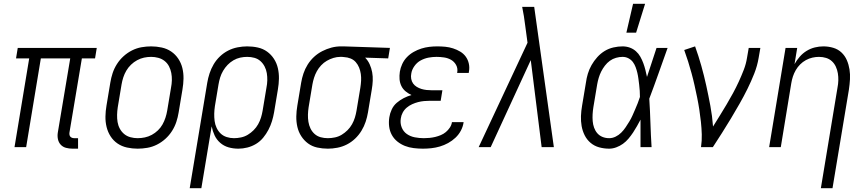

<svg xmlns="http://www.w3.org/2000/svg" viewBox="-20 -771 4540 1006"><path d="M389 8H360Q342 8 325.5 3.5Q309 -1 298 -13Q287 -25 283.5 -42Q280 -59 283 -77L348 -465H194L117 0H56L133 -465H64L73 -520H487L478 -465H409L344 -77Q343 -71 344 -65Q345 -59 348.5 -55Q352 -51 357.5 -49Q363 -47 369 -47H389Z M701 8Q673 8 645.5 2Q618 -4 596 -19Q574 -34 559.5 -56.5Q545 -79 538.5 -105.5Q532 -132 532.5 -160.5Q533 -189 538 -218L558 -338Q562 -363 570 -387.5Q578 -412 592.5 -435Q607 -458 627.5 -476.5Q648 -495 672 -507Q696 -519 721.5 -523.5Q747 -528 772 -528Q800 -528 827.5 -522Q855 -516 877 -501Q899 -486 914 -463.5Q929 -441 935.5 -414.5Q942 -388 941.5 -359.5Q941 -331 936 -302L916 -182Q912 -157 904 -132.5Q896 -108 881.5 -85Q867 -62 846.5 -43.5Q826 -25 802 -13Q778 -1 752 3.5Q726 8 701 8ZM701 -47Q720 -47 739 -51Q758 -55 775.5 -64.5Q793 -74 807.5 -88Q822 -102 831.5 -119Q841 -136 847 -154.5Q853 -173 856 -191L876 -311Q880 -331 880.5 -350.5Q881 -370 877.5 -388.5Q874 -407 865.5 -423.5Q857 -440 842.5 -451.5Q828 -463 809.5 -468Q791 -473 772 -473Q753 -473 734.5 -469Q716 -465 698.5 -455.5Q681 -446 666.5 -432Q652 -418 642 -401Q632 -384 626 -365.5Q620 -347 617 -329L597 -209Q594 -189 593.5 -169.5Q593 -150 596 -131.5Q599 -113 608 -96.5Q617 -80 631 -68.5Q645 -57 663.5 -52Q682 -47 701 -47Z M974 215 1066 -338Q1070 -362 1078 -386.5Q1086 -411 1099.5 -434Q1113 -457 1132.5 -475.5Q1152 -494 1175.5 -506Q1199 -518 1225 -523Q1251 -528 1275 -528Q1304 -528 1331 -522Q1358 -516 1379.5 -500.5Q1401 -485 1415.5 -462.5Q1430 -440 1436 -413.5Q1442 -387 1441.5 -359Q1441 -331 1436 -302L1416 -182Q1412 -159 1405 -136Q1398 -113 1386.5 -91Q1375 -69 1359 -49.5Q1343 -30 1321.5 -17Q1300 -4 1276 2Q1252 8 1229 8Q1202 8 1177.5 1Q1153 -6 1134 -22.5Q1115 -39 1104.5 -61.5Q1094 -84 1089 -109L1035 215ZM1206 -47Q1224 -47 1243 -51Q1262 -55 1278.5 -65Q1295 -75 1309 -89Q1323 -103 1332.5 -120Q1342 -137 1347.5 -155Q1353 -173 1356 -191L1376 -311Q1380 -331 1380.5 -350Q1381 -369 1378 -387.5Q1375 -406 1366.5 -422.5Q1358 -439 1344.5 -451Q1331 -463 1313 -468Q1295 -473 1275 -473Q1257 -473 1238.5 -469Q1220 -465 1203 -455Q1186 -445 1172.5 -431Q1159 -417 1149 -400Q1139 -383 1133.5 -365Q1128 -347 1125 -329L1106 -215Q1103 -195 1102.5 -175.5Q1102 -156 1104.5 -137Q1107 -118 1115 -101Q1123 -84 1136 -71.5Q1149 -59 1167.5 -53Q1186 -47 1206 -47Z M1698 8Q1669 8 1642 2Q1615 -4 1594 -19.5Q1573 -35 1558.5 -57.5Q1544 -80 1538 -106.5Q1532 -133 1532.5 -161Q1533 -189 1538 -218L1558 -338Q1562 -362 1570 -386Q1578 -410 1592 -432.5Q1606 -455 1625.5 -473Q1645 -491 1668.5 -503Q1692 -515 1716.5 -521.5Q1741 -528 1766 -528H1781L2023 -520L2014 -465L1893 -469Q1908 -454 1917 -434Q1926 -414 1930 -392.5Q1934 -371 1933 -348Q1932 -325 1928 -302L1908 -182Q1904 -158 1896 -133.5Q1888 -109 1874 -86Q1860 -63 1840.5 -44.5Q1821 -26 1797.5 -14Q1774 -2 1748 3Q1722 8 1698 8ZM1698 -47Q1716 -47 1735 -51Q1754 -55 1770.5 -65Q1787 -75 1801 -89Q1815 -103 1824.5 -120Q1834 -137 1839.5 -155Q1845 -173 1848 -191L1868 -311Q1871 -330 1872 -348Q1873 -366 1870.5 -383.5Q1868 -401 1861.5 -417Q1855 -433 1844 -445.5Q1833 -458 1817 -464.5Q1801 -471 1782 -472L1772 -473H1763Q1745 -473 1727 -467.5Q1709 -462 1692.5 -452.5Q1676 -443 1662.5 -428.5Q1649 -414 1640 -397.5Q1631 -381 1625.5 -363.5Q1620 -346 1617 -329L1597 -209Q1594 -189 1593.5 -170Q1593 -151 1596 -132.5Q1599 -114 1607 -97.5Q1615 -81 1628.5 -69Q1642 -57 1660 -52Q1678 -47 1698 -47Z M2196 8Q2172 8 2147.5 5Q2123 2 2101.5 -6.5Q2080 -15 2062 -29.5Q2044 -44 2033 -64Q2022 -84 2019 -108Q2016 -132 2020 -157Q2023 -177 2032.5 -197.5Q2042 -218 2059 -232.5Q2076 -247 2095.5 -257Q2115 -267 2136 -273Q2119 -281 2105 -292.5Q2091 -304 2083 -320.5Q2075 -337 2073.5 -356Q2072 -375 2075 -395Q2078 -415 2087.5 -435.5Q2097 -456 2112.5 -472Q2128 -488 2147.5 -499Q2167 -510 2187.5 -516.5Q2208 -523 2229 -525.5Q2250 -528 2271 -528Q2292 -528 2313 -526Q2334 -524 2354 -517.5Q2374 -511 2391.5 -500.5Q2409 -490 2420.5 -474Q2432 -458 2436.5 -437.5Q2441 -417 2437 -396L2436 -389H2375L2376 -393Q2379 -414 2369.5 -431Q2360 -448 2343.5 -457.5Q2327 -467 2307 -470Q2287 -473 2267 -473Q2246 -473 2225 -469Q2204 -465 2184.5 -454.5Q2165 -444 2151.5 -425Q2138 -406 2135 -386Q2132 -372 2134.5 -358Q2137 -344 2144.5 -333.5Q2152 -323 2163.5 -316Q2175 -309 2188 -305Q2201 -301 2215 -299.5Q2229 -298 2243 -298H2298L2289 -243H2234Q2218 -243 2202 -241.5Q2186 -240 2170.5 -236Q2155 -232 2139.5 -225Q2124 -218 2111 -207Q2098 -196 2090 -181Q2082 -166 2080 -150Q2076 -126 2084.5 -104Q2093 -82 2111.5 -69Q2130 -56 2153.5 -51.5Q2177 -47 2201 -47Q2215 -47 2230.5 -48.5Q2246 -50 2260.5 -53.5Q2275 -57 2289.5 -63Q2304 -69 2316 -79Q2328 -89 2337 -102.5Q2346 -116 2348 -131H2409V-130Q2406 -108 2395 -87Q2384 -66 2366.5 -49.5Q2349 -33 2328 -21.5Q2307 -10 2285 -3.5Q2263 3 2240.5 5.5Q2218 8 2196 8Z M2488 0 2744 -547 2732 -636Q2729 -661 2725 -686Q2721 -711 2716 -735H2779L2882 0H2818L2761 -456L2551 0Z M3172 8Q3145 8 3119.5 1Q3094 -6 3074.5 -22.5Q3055 -39 3043.5 -62Q3032 -85 3027.5 -110.5Q3023 -136 3024 -163Q3025 -190 3030 -218L3050 -338Q3053 -361 3060 -384.5Q3067 -408 3079.5 -430Q3092 -452 3109.5 -471.5Q3127 -491 3148.5 -504Q3170 -517 3194.5 -522.5Q3219 -528 3242 -528Q3262 -528 3280 -521.5Q3298 -515 3312 -502.5Q3326 -490 3335 -474Q3344 -458 3350.5 -440.5Q3357 -423 3361.5 -405Q3366 -387 3370 -368Q3382 -406 3395 -444Q3408 -482 3420 -520H3478Q3454 -453 3430.5 -386.5Q3407 -320 3382 -254Q3386 -191 3388 -127Q3390 -63 3394 0H3336Q3336 -36 3336 -72Q3336 -108 3336 -144Q3327 -127 3317.5 -110Q3308 -93 3297 -76.5Q3286 -60 3273 -44.5Q3260 -29 3244 -17.5Q3228 -6 3209 1Q3190 8 3172 8ZM3172 -47Q3189 -47 3205.5 -55Q3222 -63 3235 -76Q3248 -89 3258 -104Q3268 -119 3277.5 -134.5Q3287 -150 3294 -166Q3301 -182 3308 -198Q3315 -214 3321.5 -230.5Q3328 -247 3333 -263Q3333 -279 3332 -295Q3331 -311 3329 -327Q3327 -343 3325 -358.5Q3323 -374 3319.5 -389Q3316 -404 3310.5 -419Q3305 -434 3296 -446Q3287 -458 3273 -465.5Q3259 -473 3242 -473Q3225 -473 3207.5 -468Q3190 -463 3175.5 -452.5Q3161 -442 3149.5 -427Q3138 -412 3130 -396Q3122 -380 3117 -363Q3112 -346 3109 -329L3089 -209Q3086 -190 3085 -172Q3084 -154 3085.5 -136Q3087 -118 3093 -101.5Q3099 -85 3110 -72.5Q3121 -60 3137 -53.5Q3153 -47 3172 -47ZM3262 -600 3297 -751H3360L3313 -600Z M3653 0Q3658 -34 3657 -67Q3656 -100 3652.5 -132.5Q3649 -165 3644 -197.5Q3639 -230 3632.5 -261.5Q3626 -293 3619 -324.5Q3612 -356 3603.5 -387Q3595 -418 3585.5 -448.5Q3576 -479 3565 -509L3622 -528Q3640 -478 3654.5 -426.5Q3669 -375 3680.5 -322.5Q3692 -270 3702 -216.5Q3712 -163 3716 -108Q3734 -137 3752 -166Q3770 -195 3787.5 -224.5Q3805 -254 3821 -283.5Q3837 -313 3851 -343.5Q3865 -374 3877 -405Q3889 -436 3894 -468L3903 -520H3964L3955 -468Q3948 -426 3932 -385.5Q3916 -345 3896.5 -305.5Q3877 -266 3855 -227.5Q3833 -189 3810 -150.5Q3787 -112 3763 -74.5Q3739 -37 3715 0Z M4281 215 4368 -311Q4372 -331 4372.5 -350Q4373 -369 4370 -387Q4367 -405 4359.5 -421.5Q4352 -438 4339 -450Q4326 -462 4308.5 -467.5Q4291 -473 4271 -473Q4254 -473 4236.5 -469Q4219 -465 4202.5 -456Q4186 -447 4172.5 -433.5Q4159 -420 4149.5 -403.5Q4140 -387 4134.5 -370Q4129 -353 4126 -335L4071 0H4010L4096 -520H4157L4143 -435Q4154 -455 4170 -473.5Q4186 -492 4206.5 -504.5Q4227 -517 4249.5 -522.5Q4272 -528 4294 -528Q4321 -528 4346 -520.5Q4371 -513 4389 -496Q4407 -479 4417 -456Q4427 -433 4431 -407.5Q4435 -382 4433.5 -355.5Q4432 -329 4428 -302L4342 215Z"/></svg>

Font: Iosevka Light Oblique
Style: Regular
Weight: 300
Italic angle: -9°
Monospace: yes
Designer: Belleve Invis
Foundry: Belleve Invis
Version: Version 32.5.0; ttfautohint (v1.8.4)